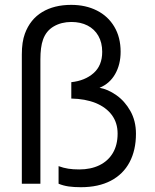

<svg xmlns="http://www.w3.org/2000/svg" viewBox="-20 -755 639 789"><path d="M312.3 14.3Q284 14.3 262 11.2Q240 8 220.7 0V-72.3Q241 -64.8 260.5 -61.8Q280 -58.7 305.7 -58.7Q352.8 -58.7 388.4 -75.9Q424 -93.2 443.7 -126.2Q463.3 -159.3 463.3 -206Q463.3 -250.3 439.6 -282.3Q415.8 -314.3 372.9 -331.7Q330 -349 273 -350V-417.3Q329.2 -423.3 364.6 -454.6Q400 -485.8 400 -542Q400 -580 384.1 -607.8Q368.2 -635.5 339.7 -650.1Q311.2 -664.7 273.3 -664.7Q232.3 -664.7 201.1 -646.6Q169.8 -628.5 157 -592.7Q151.2 -576.8 148.6 -556.2Q146 -535.7 146 -511.7V0H69.7V-531.3Q69.7 -582.8 82.3 -616.7Q104 -675.5 153.1 -705.2Q202.2 -735 272.7 -735Q332 -735 378 -711.8Q424 -688.7 449.8 -645.1Q475.7 -601.5 475.7 -542.3Q475.7 -490 453.1 -450.5Q430.5 -411 389 -394.3Q422.8 -388.5 457.7 -364.2Q492.5 -340 515.6 -299.2Q538.7 -258.3 538.7 -205.3Q538.7 -138.2 512.6 -88.7Q486.5 -39.2 435.6 -12.4Q384.7 14.3 312.3 14.3Z"/></svg>

Font: Vela Sans GX ExtLt
Style: Regular
Weight: 200
Designer: Principal design: Mikhail Sharanda - project Manrope.
Design modification: Ravid Balaliev
Foundry: Mikhail Sharanda
Version: Version 1.001